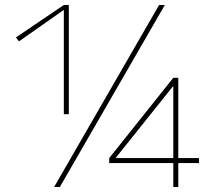

<svg xmlns="http://www.w3.org/2000/svg" viewBox="-20 -750 873 770"><path d="M197 0 618 -730H641L220 0ZM236 -292V-709H234L56 -584L44 -600L236 -730H256V-292ZM675 0V-96H418V-116L675 -438H695V-116H778V-96H695V0ZM445 -116H675V-403H673L445 -118Z"/></svg>

Font: M PLUS 1 Thin
Style: Regular
Weight: 100
Designer: Coji Morishita
Foundry: UNDERFOREST DESIGN
Version: Version 1.001